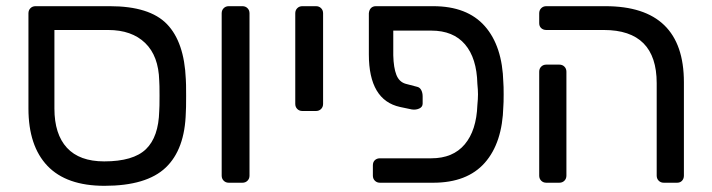

<svg xmlns="http://www.w3.org/2000/svg" viewBox="-20 -591 2304 621"><path d="M72 -240V-548Q72 -558 78.5 -564.5Q85 -571 95 -571H335Q464 -571 520 -513Q576 -455 581 -335Q582 -325 582 -281Q582 -237 581 -227Q578 -108 516 -49Q454 10 318 10Q195 10 133.5 -54.5Q72 -119 72 -240ZM495 -232Q496 -242 496 -281Q496 -320 495 -330Q493 -410 449.5 -452Q406 -494 330 -494H156V-240Q156 -157 196.5 -113Q237 -69 317 -69Q411 -69 452 -108.5Q493 -148 495 -232Z M697 -23V-548Q697 -558 703.5 -564.5Q710 -571 720 -571H764Q774 -571 780.5 -564.5Q787 -558 787 -548V-23Q787 -13 780.5 -6.5Q774 0 764 0H720Q710 0 703.5 -6.5Q697 -13 697 -23Z M935 -255V-548Q935 -558 941.5 -564.5Q948 -571 958 -571H1002Q1012 -571 1018.5 -564.5Q1025 -558 1025 -548V-255Q1025 -245 1018.5 -238.5Q1012 -232 1002 -232H958Q948 -232 941.5 -238.5Q935 -245 935 -255Z M1252 -412Q1253 -372 1262 -349Q1271 -326 1292 -320L1330 -310Q1338 -308 1342.5 -299.5Q1347 -291 1347 -279V-256Q1347 -245 1336 -240Q1325 -235 1312 -237L1274 -245Q1173 -267 1173 -415V-548Q1174 -559 1180 -565Q1186 -571 1196 -571H1381Q1491 -571 1548 -506.5Q1605 -442 1608 -324Q1609 -314 1609 -286Q1609 -257 1608 -247Q1605 -129 1548 -64.5Q1491 0 1381 0H1209Q1199 0 1192.5 -6.5Q1186 -13 1186 -23V-56Q1186 -67 1192.5 -73Q1199 -79 1209 -79H1375Q1445 -79 1483 -124Q1521 -169 1524 -251Q1526 -271 1526 -286Q1526 -300 1524 -320Q1522 -403 1484 -447.5Q1446 -492 1375 -492H1252Z M2104 -23V-322Q2104 -494 1933 -494H1747Q1737 -494 1730.5 -500Q1724 -506 1724 -516V-548Q1724 -558 1730.5 -564.5Q1737 -571 1747 -571H1938Q2192 -571 2192 -325V-23Q2192 -13 2186 -6.5Q2180 0 2170 0H2127Q2117 0 2110.5 -6.5Q2104 -13 2104 -23ZM1724 -23V-359Q1724 -369 1730.5 -375.5Q1737 -382 1747 -382H1789Q1799 -382 1805.5 -375.5Q1812 -369 1812 -359V-23Q1812 -13 1805.5 -6.5Q1799 0 1789 0H1747Q1737 0 1730.5 -6.5Q1724 -13 1724 -23Z"/></svg>

Font: Contemporary
Style: Regular
Weight: 400
Designer: Victor Tran
Foundry: Victor Tran
Version: Version 1.100